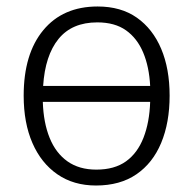

<svg xmlns="http://www.w3.org/2000/svg" viewBox="-20 -562 596 592"><path d="M503 -267Q503 -184 477 -121.5Q451 -59 400.5 -24.5Q350 10 276 10Q207 10 157 -24.5Q107 -59 80 -121Q53 -183 53 -267Q53 -396 113.5 -469Q174 -542 281 -542Q353 -542 402 -507.5Q451 -473 477 -411.5Q503 -350 503 -267ZM277 -39Q333 -39 368.5 -64.5Q404 -90 422.5 -137.5Q441 -185 443 -248H112Q114 -184 133 -137Q152 -90 188 -64.5Q224 -39 277 -39ZM280 -493Q202 -493 160.5 -442Q119 -391 113 -297H443Q440 -356 421.5 -400Q403 -444 368.5 -468.5Q334 -493 280 -493Z"/></svg>

Font: Noto Sans Display Light
Style: Regular
Weight: 300
Designer: Monotype Design Team
Foundry: Monotype Imaging Inc.
Version: Version 2.003